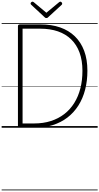

<svg xmlns="http://www.w3.org/2000/svg" viewBox="-20 -1545 1201 2322"><path d="M225 0Q197 0 197 -19V-1230Q197 -1240 204 -1245Q211 -1250 225 -1250H468Q602 -1250 707 -1213.5Q812 -1177 885.5 -1105.5Q959 -1034 998 -930Q1037 -826 1037 -689Q1037 -566 1009.5 -460Q982 -354 928 -269Q874 -184 796 -124Q718 -64 617.5 -32Q517 0 394 0ZM253 -52H392Q504 -52 595.5 -81.5Q687 -111 758 -166Q829 -221 878 -299.5Q927 -378 952 -476Q977 -574 977 -689Q977 -814 942 -909Q907 -1004 841 -1068.5Q775 -1133 681 -1165.5Q587 -1198 468 -1198H253ZM710 -1525Q717 -1525 724.5 -1517.5Q732 -1510 732 -1501Q732 -1498 731 -1495Q730 -1492 727 -1488L566 -1340Q561 -1334 555.5 -1330.5Q550 -1327 541 -1327Q532 -1327 527 -1330.5Q522 -1334 516 -1340L356 -1489Q352 -1493 351 -1496.5Q350 -1500 350 -1502Q350 -1511 358 -1518Q366 -1525 373 -1525Q378 -1525 381.5 -1522.5Q385 -1520 390 -1517L541 -1391L693 -1517Q697 -1520 701 -1522.5Q705 -1525 710 -1525ZM0 747H1161V757H0ZM0 -20H1161V0H0ZM0 -505H1161V-500H0ZM0 -1267H1161V-1257H0Z"/></svg>

Font: Playwrite VN Guides
Style: Regular
Weight: 400
Designer: Veronika Burian, José Scaglione
Foundry: TypeTogether
Version: Version 1.003